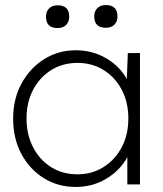

<svg xmlns="http://www.w3.org/2000/svg" viewBox="-20 -730 647 760"><path d="M280 10Q209 10 153 -25Q97 -60 64.5 -121Q32 -182 32 -260Q32 -339 65.5 -400Q99 -461 155 -496Q211 -531 280 -531Q346 -531 400 -499.5Q454 -468 482 -417L486 -520H534V0H484V-108Q456 -56 401.5 -23Q347 10 280 10ZM287 -40Q344 -40 389.5 -68.5Q435 -97 461.5 -146.5Q488 -196 488 -261Q488 -325 462 -374.5Q436 -424 390.5 -452.5Q345 -481 287 -481Q228 -481 182.5 -452.5Q137 -424 111 -374.5Q85 -325 85 -261Q85 -198 110.5 -148Q136 -98 181.5 -69Q227 -40 287 -40ZM399 -620Q353 -620 353 -665Q353 -685 365 -697.5Q377 -710 399 -710Q445 -710 445 -665Q445 -645 433 -632.5Q421 -620 399 -620ZM208 -619Q162 -619 162 -664Q162 -684 174 -696.5Q186 -709 208 -709Q254 -709 254 -664Q254 -644 242 -631.5Q230 -619 208 -619Z"/></svg>

Font: Lexend Deca ExtraLight
Style: Regular
Weight: 200
Designer: Bonnie Shaver-Troup, Thomas Jockin
Foundry: Lexend
Version: Version 1.008; ttfautohint (v1.8.4.7-5d5b)